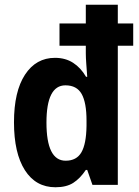

<svg xmlns="http://www.w3.org/2000/svg" viewBox="-20 -780 585 810"><path d="M214 10Q131 10 85 -62Q39 -134 39 -264Q39 -394 85.5 -465Q132 -536 212 -536Q256 -536 288.5 -515Q321 -494 343 -456H348Q346 -484 344 -510.5Q342 -537 342 -555V-587H231V-681H342V-760H477V-681H542V-587H477V0H370L348 -63H342Q318 -27 289 -8.5Q260 10 214 10ZM257 -102Q303 -102 323.5 -137.5Q344 -173 345 -249V-271Q345 -347 324.5 -383.5Q304 -420 256 -420Q176 -420 176 -263Q176 -102 257 -102Z"/></svg>

Font: Noto Sans Condensed
Style: Bold
Weight: 700
Width: 3
Designer: Monotype Design Team
Foundry: Monotype Imaging Inc.
Version: Version 2.013; ttfautohint (v1.8.4.7-5d5b)